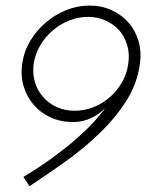

<svg xmlns="http://www.w3.org/2000/svg" viewBox="-20 -654 565 683"><path d="M436.2 -427Q431.8 -392.3 414.3 -361.6Q396.7 -331 371.3 -308.8Q345.4 -285.9 312.9 -273Q280.4 -260 246.1 -260Q211.6 -260 182.4 -272.9Q153.1 -285.8 133.7 -308.9Q113.3 -331 104.3 -361.6Q95.3 -392.2 99.7 -427Q105 -461.7 122.8 -492Q140.6 -522.3 167.3 -545.4Q193.1 -567.7 225.8 -580.8Q258.6 -594 293 -594Q327.5 -594 356.1 -580.8Q384.7 -567.7 404.9 -545.4Q424.2 -522.2 432.8 -491.9Q441.5 -461.6 436.2 -427ZM477.8 -426.9Q483.8 -469.7 472.9 -507.4Q462 -545 437.7 -573Q413.3 -601 377.4 -617.6Q341.5 -634.2 298.5 -634.2Q255.4 -634.2 214.9 -617.8Q174.4 -601.4 142.2 -573.2Q109.4 -545.4 87.2 -507.8Q64.9 -470.1 58.9 -426.9Q52.9 -383.8 64.3 -346.3Q75.7 -308.8 100.4 -280.6Q124.8 -252.2 160.8 -236Q196.8 -219.8 240 -219.8Q273 -219.8 302.5 -233.2Q332 -246.6 354.1 -269.5Q337.9 -246.2 312.2 -218.4Q286.4 -190.5 250.7 -159.3Q214.7 -128 168.1 -93.8Q121.4 -59.6 63.3 -24.6Q68.7 -16.5 74.1 -8.4Q79.5 -0.3 85 8.4Q145.8 -31.8 211.2 -78.2Q276.6 -124.6 332.4 -178.4Q388.8 -232 428.5 -293.9Q468.2 -355.9 477.8 -426.9Z"/></svg>

Font: Josefin Slab Thin
Style: Italic
Weight: 100
Italic angle: -12°
Designer: Santiago Orozco
Foundry: Typemade
Version: Version 2.000